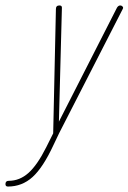

<svg xmlns="http://www.w3.org/2000/svg" viewBox="-123 -497 471 704"><path d="M-94 187Q-103 187 -103 178Q-103 166 -91 166Q-51 166 -18.5 137Q14 108 47 42L72 -8L82 -464Q82 -477 95 -477Q104 -477 104 -469L93 -51L306 -469Q311 -477 318 -477Q323 -477 326.5 -473Q330 -469 327 -464L94 -9L73 35Q35 117 -3.5 152Q-42 187 -94 187Z"/></svg>

Font: Zen Loop
Style: Italic
Weight: 400
Italic angle: -15°
Designer: Yoshimichi Ohira
Foundry: A-1 Corp ZenFonts
Version: Version 1.000; ttfautohint (v1.8.3)